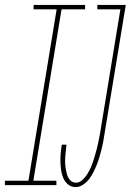

<svg xmlns="http://www.w3.org/2000/svg" viewBox="-29 -755 549 783"><path d="M201 0H-9V-18H87L202 -717H108V-735H318V-717H222L107 -18H201ZM280 8Q262 8 249 -2.5Q236 -13 229.5 -28Q223 -43 220.5 -60Q218 -77 217.5 -94.5Q217 -112 218.5 -129.5Q220 -147 223 -165H242Q241 -150 239 -134.5Q237 -119 236.5 -104Q236 -89 238 -74.5Q240 -60 243.5 -46Q247 -32 256.5 -21Q266 -10 281 -10Q295 -10 307 -21Q319 -32 327 -45Q335 -58 341 -71.5Q347 -85 351.5 -99Q356 -113 360 -127Q364 -141 367.5 -155Q371 -169 373.5 -183Q376 -197 379 -211L462 -717H368V-735H484L397 -208Q395 -193 392 -177Q389 -161 385 -145.5Q381 -130 376.5 -114.5Q372 -99 366 -84Q360 -69 352.5 -54Q345 -39 335 -25.5Q325 -12 310 -2Q295 8 280 8Z"/></svg>

Font: Iosevka Thin
Style: Italic
Weight: 100
Italic angle: -9°
Monospace: yes
Designer: Belleve Invis
Foundry: Belleve Invis
Version: Version 32.5.0; ttfautohint (v1.8.4)